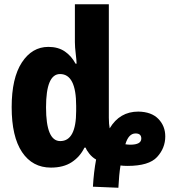

<svg xmlns="http://www.w3.org/2000/svg" viewBox="-20 -780 799 905"><path d="M264 -115Q197 -115 197 -274Q197 -431 263 -431Q339 -431 339 -281V-257Q339 -115 264 -115ZM594 -98Q583 -98 571 -100Q586 -151 619 -151Q646 -151 646 -127Q646 -98 594 -98ZM538 105Q541 43 548 0Q562 2 581 2Q682 2 720.5 -40Q759 -82 759 -137Q759 -186 726.5 -219.5Q694 -253 632 -254Q544 -254 497 -175Q493 -195 493 -225V-760H333V-582Q333 -558 337 -526Q341 -494 341 -480H336Q317 -516 285.5 -537.5Q254 -559 208 -559Q131 -559 83 -485.5Q35 -412 35 -275Q35 -136 84 -63Q133 10 220 10Q279 10 318 -15.5Q357 -41 378 -84H384Q387 -73 401 -55.5Q415 -38 433 -28Q422 30 418 100Z"/></svg>

Font: Noto Sans Display SemiCondensed Extra
Style: Regular
Weight: 800
Width: 4
Designer: Monotype Design Team
Foundry: Monotype Imaging Inc.
Version: Version 1.900